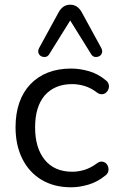

<svg xmlns="http://www.w3.org/2000/svg" viewBox="-20 -786 503 815"><path d="M282 9Q209 9 156 -23Q103 -55 74.5 -112.5Q46 -170 46 -246Q46 -304 62 -350Q78 -396 109 -428.5Q140 -461 183.5 -478Q227 -495 282 -495Q318 -495 357 -484Q396 -473 428 -446Q438 -439 441 -429Q444 -419 441 -409.5Q438 -400 431 -393.5Q424 -387 413.5 -386Q403 -385 392 -393Q366 -413 339 -421Q312 -429 287 -429Q248 -429 219 -416.5Q190 -404 170 -381Q150 -358 139.5 -324Q129 -290 129 -245Q129 -158 170 -107.5Q211 -57 287 -57Q312 -57 338.5 -65Q365 -73 392 -93Q403 -101 413 -100Q423 -99 430 -92.5Q437 -86 439.5 -76Q442 -66 439 -56.5Q436 -47 426 -40Q394 -14 356 -2.5Q318 9 282 9ZM410 -582Q416 -570 412.5 -560.5Q409 -551 400.5 -547Q392 -543 382.5 -544.5Q373 -546 367 -556L278 -699L189 -556Q183 -546 173.5 -544.5Q164 -543 155.5 -547Q147 -551 143.5 -560.5Q140 -570 146 -582L229 -734Q238 -750 250 -758Q262 -766 278 -766Q294 -766 306 -758Q318 -750 327 -734Z"/></svg>

Font: Nunito ExtraLight
Style: Regular
Weight: 400
Version: Version 3.602